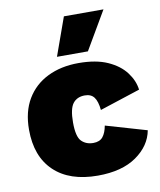

<svg xmlns="http://www.w3.org/2000/svg" viewBox="-83 -798 730 874"><g transform="rotate(-10 282.0 -360.5)"><path d="M300 -510Q381 -510 434.5 -486Q488 -462 517 -423.5Q546 -385 551 -343L364 -282Q360 -322 346 -341Q332 -360 303 -360Q267 -360 248 -335.5Q229 -311 229 -248Q229 -182 250 -161Q271 -140 304 -140Q334 -140 348.5 -158Q363 -176 369 -209L558 -154Q545 -84 478 -37Q411 10 299 10Q169 10 97.5 -58Q26 -126 26 -250Q26 -333 60.5 -391Q95 -449 157 -479.5Q219 -510 300 -510ZM272 -731H455L352 -555H209Z"/></g></svg>

Font: Prodigy Sans ExtraBold
Style: Regular
Weight: 800
Designer: Wei Huang
Foundry: Wei Huang
Version: Version 1.003; ttfautohint (v1.8.3)